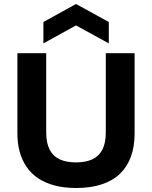

<svg xmlns="http://www.w3.org/2000/svg" viewBox="-20 -926 760 960"><path d="M361 14Q301 14 253.5 1.5Q206 -11 171 -34.5Q136 -58 113 -91.5Q90 -125 78.5 -167Q67 -209 67 -259V-660H211V-264Q211 -212 228 -178.5Q245 -145 278 -129.5Q311 -114 360 -114Q410 -114 443 -130Q476 -146 492.5 -179Q509 -212 509 -264V-660H653V-259Q653 -193 634.5 -142.5Q616 -92 579.5 -57Q543 -22 488 -4Q433 14 361 14ZM197 -709V-816L360 -906L524 -816V-709L360 -799Z"/></svg>

Font: Bricolage Grotesque 48pt Condensed ExtraBold
Style: Bold
Weight: 700
Version: Version 1.000;gftools[0.9.30]